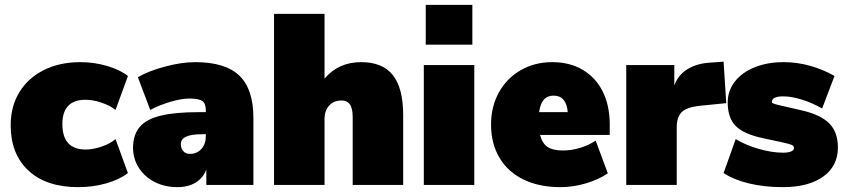

<svg xmlns="http://www.w3.org/2000/svg" viewBox="-20 -762 3485 791"><path d="M24 -246Q24 -324 60 -382.5Q96 -441 161 -473.5Q226 -506 311 -506Q367 -506 420.5 -490.5Q474 -475 507 -449L456 -309Q434 -327 398.5 -339Q363 -351 333 -351Q237 -351 237 -251Q237 -146 333 -146Q363 -146 398.5 -158Q434 -170 456 -189L507 -49Q472 -22 417.5 -6.5Q363 9 302 9Q171 9 97.5 -59Q24 -127 24 -246Z M1024 -276V0H830V-64Q818 -30 787 -10.5Q756 9 711 9Q659 9 617.5 -12Q576 -33 552 -70.5Q528 -108 528 -155Q529 -208 556 -239.5Q583 -271 642 -285.5Q701 -300 800 -300H828V-306Q828 -336 813.5 -346Q799 -356 759 -356Q728 -356 682 -342.5Q636 -329 599 -309L548 -444Q593 -470 661 -488Q729 -506 784 -506Q908 -506 966 -450.5Q1024 -395 1024 -276ZM828 -202V-209H812Q725 -209 725 -169Q725 -151 735 -139.5Q745 -128 762 -128Q791 -128 809.5 -148Q828 -168 828 -202Z M1641 -287V0H1433V-279Q1433 -316 1421.5 -332Q1410 -348 1387 -348Q1355 -348 1336 -327Q1317 -306 1317 -272V0H1109V-705H1317V-438Q1374 -506 1468 -506Q1556 -506 1598.5 -452.5Q1641 -399 1641 -287Z M1726 -494H1934V0H1726ZM1926 -742V-578H1734V-742Z M2492 -206H2205Q2214 -171 2236 -156.5Q2258 -142 2300 -142Q2334 -142 2370.5 -153Q2407 -164 2434 -183L2484 -48Q2446 -22 2393.5 -6.5Q2341 9 2289 9Q2201 9 2136.5 -22.5Q2072 -54 2037.5 -112.5Q2003 -171 2003 -249Q2003 -323 2035.5 -381.5Q2068 -440 2125.5 -473Q2183 -506 2255 -506Q2327 -506 2380.5 -474.5Q2434 -443 2463 -385Q2492 -327 2492 -249ZM2201 -300H2319Q2313 -368 2261 -368Q2235 -368 2220.5 -351.5Q2206 -335 2201 -300Z M2972 -337 2861 -326Q2808 -320 2788 -299.5Q2768 -279 2768 -238V0H2560V-494H2758V-410Q2774 -454 2813 -477.5Q2852 -501 2906 -504L2961 -508Z M2961 -49 3011 -189Q3052 -164 3106 -148.5Q3160 -133 3206 -133Q3227 -133 3239 -138Q3251 -143 3251 -152Q3251 -161 3242 -165Q3233 -169 3201 -176L3122 -193Q3043 -210 3010.5 -243.5Q2978 -277 2978 -340Q2978 -388 3007.5 -426Q3037 -464 3089.5 -485Q3142 -506 3209 -506Q3263 -506 3317 -491Q3371 -476 3418 -449L3367 -315Q3325 -339 3282.5 -352Q3240 -365 3207 -365Q3160 -365 3160 -342Q3160 -338 3167.5 -335Q3175 -332 3197 -327L3280 -308Q3360 -290 3396 -254Q3432 -218 3432 -154Q3432 -78 3371.5 -34.5Q3311 9 3205 9Q3130 9 3067 -6Q3004 -21 2961 -49Z"/></svg>

Font: Nunito Sans Heavy
Style: Regular
Weight: 400
Designer: Vernon Adams
Foundry: Vernon Adams
Version: Version 2.500